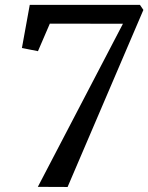

<svg xmlns="http://www.w3.org/2000/svg" viewBox="-20 -763 606 784"><path d="M482 -666 183.5 -666.5 135 -554 69.5 -567 101.5 -743H551.5L565.5 -722.5L256 0.5L134.5 0Z"/></svg>

Font: Merriweather 24pt
Style: Italic
Weight: 400
Italic angle: -7.8°
Designer: Eben Sorkin
Foundry: Eben Sorkin
Version: Version 2.101